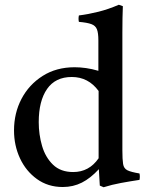

<svg xmlns="http://www.w3.org/2000/svg" viewBox="-20 -775 629 808"><path d="M416 13 400 6 396 -63Q361 -25 324.5 -6.5Q288 12 244 12Q182 12 135.5 -21.5Q89 -55 64 -109Q39 -163 39 -226Q39 -299 70.5 -359Q102 -419 159.5 -455.5Q217 -492 294 -492Q317 -492 342 -488.5Q367 -485 394 -477V-605Q394 -636 388 -651.5Q382 -667 364.5 -673.5Q347 -680 312 -683Q309 -696 312 -710Q352 -715 394 -725.5Q436 -736 480 -755L497 -749Q496 -727 495.5 -699Q495 -671 495 -638V-142Q495 -104 498 -85Q501 -66 516 -58.5Q531 -51 567 -45Q570 -32 567 -18Q527 -12 489 -5Q451 2 416 13ZM395 -392Q352 -451 282 -451Q213 -451 178 -400.5Q143 -350 143 -261Q143 -209 157 -161Q171 -113 203 -82Q235 -51 288 -51Q355 -51 395 -109Z"/></svg>

Font: Castoro
Style: Regular
Weight: 400
Designer: John Hudson
Foundry: Tiro Typeworks Ltd.
Version: Version 2.04